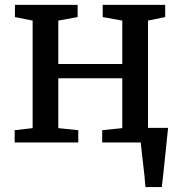

<svg xmlns="http://www.w3.org/2000/svg" viewBox="-20 -575 729 775"><path d="M567 180Q565.8 159.8 563.3 136.2Q560.8 112.6 557.9 88.4Q555 64.1 552.4 41.4Q549.8 18.7 548.2 0L517.3 -59H658.5Q656.5 -39 653.9 -14.9Q651.4 9.2 648.8 35.1Q646.3 61 643.4 86.8Q640.6 112.6 638.1 136.5Q635.5 160.4 633.1 180ZM39.2 0V-49.5L111.7 -57.8V-491.9L40.3 -506.1V-555.3H293.3V-506.1L215.3 -491.9V-316.8H473.6V-491.9L394.6 -506.1V-555.3H646.8V-506.1L577.4 -491.9V-57.8L649.8 -49.5V0H392.5V-49.5L473.6 -57.8V-259.2H215.3V-57.8L295.9 -49.5V0Z"/></svg>

Font: Merriweather 7pt Light
Style: Regular
Weight: 300
Designer: Eben Sorkin
Foundry: Eben Sorkin
Version: Version 2.200;gftools[0.9.31]